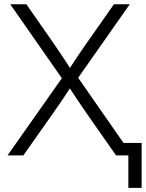

<svg xmlns="http://www.w3.org/2000/svg" viewBox="-20 -748 702 924"><path d="M16.1 0 294.9 -396V-346.7L29.3 -727.5H106.9L232.4 -547.4Q249 -523.4 263.9 -501.2Q278.8 -479 293.7 -456.8Q308.6 -434.6 323.2 -411.1H310.1Q325.2 -434.6 339.8 -456.8Q354.5 -479 369.9 -501.2Q385.3 -523.4 401.9 -547.4L528.3 -727.5H604.5L338.9 -349.1V-398.4L616.2 0H538.6L395 -205.1Q379.9 -228 365.2 -249Q350.6 -270 336.7 -291.3Q322.8 -312.5 308.1 -335H324.2Q310.1 -313 295.9 -291.5Q281.7 -270 267.3 -249Q252.9 -228 236.8 -205.1L92.3 0ZM597.7 156.2V0H556.2V-60.1H661.6V156.2Z"/></svg>

Font: Inter 28pt Light
Style: Regular
Weight: 300
Designer: Rasmus Andersson
Foundry: rsms
Version: Version 4.001;git-66647c0bb